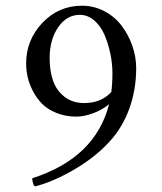

<svg xmlns="http://www.w3.org/2000/svg" viewBox="-20 -652 572 678"><path d="M373 -327.1Q377 -354.5 377 -393.6Q377 -427.7 369.6 -462.9Q362.3 -498 348.9 -529.3Q335.4 -560.5 312.5 -580.1Q289.6 -599.6 261.7 -599.6Q215.8 -599.6 185.5 -555.9Q155.3 -512.2 155.3 -446.3Q155.3 -402.3 167 -367.9Q178.7 -333.5 207 -310.8Q235.4 -288.1 277.3 -288.1Q337.4 -288.1 373 -327.1ZM93.8 -22.5Q316.9 -94.2 365.2 -284.2Q340.8 -263.7 308.6 -252Q276.4 -240.2 250 -240.2Q210.9 -240.2 179.2 -253.2Q147.5 -266.1 128.2 -285.9Q108.9 -305.7 95.7 -331.5Q82.5 -357.4 77.4 -381.1Q72.3 -404.8 72.3 -427.7Q72.3 -510.7 129.6 -571.3Q187 -631.8 269.5 -631.8Q312 -631.8 348.9 -612.3Q385.7 -592.8 409.7 -561Q433.6 -529.3 447.3 -490.2Q460.9 -451.2 460.9 -411.1Q460.9 -335.9 437 -269.3Q413.1 -202.6 367.2 -152.3Q317.4 -97.7 243.9 -54.4Q170.4 -11.2 105.5 5.9Q99.6 5.9 96.7 -4.6Q93.8 -15.1 93.8 -22.5Z"/></svg>

Font: Amiri Quran Colored
Style: Regular
Weight: 400
Designer: Khaled Hosny
Version: Version 000.111